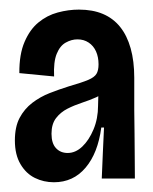

<svg xmlns="http://www.w3.org/2000/svg" viewBox="-20 -688 318 400"><path d="M92.3 -308.3Q71 -308.3 52.7 -317.3Q34.3 -326.3 22.7 -346Q11 -365.7 11 -395.3Q11 -423.7 20.8 -442.3Q30.7 -461 47.2 -473.7Q63.7 -486.3 83.3 -494Q103 -501.7 123 -508Q150.7 -516 163.7 -521.5Q176.7 -527 181 -534.2Q185.3 -541.3 185.3 -554Q185.3 -569.3 180 -581Q174.7 -592.7 164.7 -599.3Q154.7 -606 141.3 -606Q129 -606 117 -599.3Q105 -592.7 98.2 -576Q91.3 -559.3 92.7 -528.7L20.3 -535.7Q20 -575 31.2 -600.8Q42.3 -626.7 60.2 -641.3Q78 -656 100.3 -662Q122.7 -668 144.3 -668Q173 -668 194.3 -659Q215.7 -650 230.2 -632Q244.7 -614 252.2 -587.3Q259.7 -560.7 259.7 -526V-458.3Q260.3 -434.3 260.3 -409.5Q260.3 -384.7 260.7 -361Q261 -337.3 261 -316H192Q193.3 -343.3 194.3 -370.5Q195.3 -397.7 196.7 -422.3H191Q184 -369 158.3 -338.7Q132.7 -308.3 92.3 -308.3ZM121 -369.3Q137.3 -369.3 151.3 -382.5Q165.3 -395.7 174.8 -418.3Q184.3 -441 184.3 -468L185 -495L201.3 -502.3Q194.7 -491.7 180.8 -485.5Q167 -479.3 150.8 -474Q134.7 -468.7 120.5 -461.5Q106.3 -454.3 96.8 -442Q87.3 -429.7 87.3 -409.3Q87.3 -389.3 96.7 -379.3Q106 -369.3 121 -369.3Z"/></svg>

Font: Bricolage Grotesque 96pt ExtraBold SemiCondensed
Style: Regular
Weight: 800
Width: 4
Version: Version 1.001;gftools[0.9.33.dev8+g029e19f]